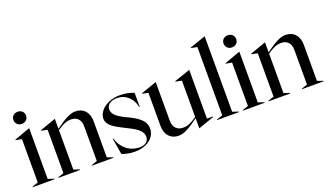

<svg xmlns="http://www.w3.org/2000/svg" viewBox="-72 -1262 3030 1772"><g transform="rotate(-20 1443.0 -375.5)"><path d="M15 -5 74 -25V-451L15 -462V-467L170 -523H171V-25L230 -5V0H15ZM60 -643Q60 -669 77 -685.5Q94 -702 122 -702Q149 -702 166.5 -685.5Q184 -669 184 -643Q184 -617 166.5 -600Q149 -583 122 -583Q95 -583 77.5 -600Q60 -617 60 -643Z M267 -5 326 -25V-451L267 -463V-468L422 -523H423V-425Q489 -474 536.5 -498.5Q584 -523 621 -523Q681 -523 716.5 -484.5Q752 -446 752 -380V-25L808 -5V0H597V-5L654 -25V-364Q654 -415 628.5 -441Q603 -467 560 -467Q526 -467 495.5 -454Q465 -441 423 -412V-25L481 -5V0H267Z M889 -9 862 -167H868Q890 -94 944 -51Q998 -8 1071 -8Q1114 -8 1137 -28Q1160 -48 1160 -80Q1160 -115 1131 -145Q1102 -175 1027 -211L984 -233Q904 -272 874 -303Q844 -334 844 -371Q844 -408 871.5 -443.5Q899 -479 948.5 -501Q998 -523 1060 -523Q1137 -523 1197 -496V-359H1192Q1180 -425 1134.5 -466Q1089 -507 1025 -507Q978 -507 951 -486Q924 -465 924 -432Q924 -401 950 -374Q976 -347 1038 -316L1075 -299Q1152 -261 1185.5 -224Q1219 -187 1219 -138Q1219 -99 1195.5 -63.5Q1172 -28 1125 -6.5Q1078 15 1013 15Q976 15 942 7.5Q908 0 889 -9Z M1317 -128V-453L1260 -465V-470L1413 -523H1414V-144Q1414 -94 1440 -67.5Q1466 -41 1509 -41Q1543 -41 1573.5 -54Q1604 -67 1646 -96V-453L1586 -465V-470L1742 -523H1743V-45L1802 -44V-39L1647 15H1646V-84Q1579 -34 1532 -9.5Q1485 15 1448 15Q1388 15 1352.5 -23.5Q1317 -62 1317 -128Z M1827 -5 1886 -25V-696L1827 -707V-712L1982 -766H1983V-25L2042 -5V0H1827Z M2079 -5 2138 -25V-451L2079 -462V-467L2234 -523H2235V-25L2294 -5V0H2079ZM2124 -643Q2124 -669 2141 -685.5Q2158 -702 2186 -702Q2213 -702 2230.5 -685.5Q2248 -669 2248 -643Q2248 -617 2230.5 -600Q2213 -583 2186 -583Q2159 -583 2141.5 -600Q2124 -617 2124 -643Z M2331 -5 2390 -25V-451L2331 -463V-468L2486 -523H2487V-425Q2553 -474 2600.5 -498.5Q2648 -523 2685 -523Q2745 -523 2780.5 -484.5Q2816 -446 2816 -380V-25L2872 -5V0H2661V-5L2718 -25V-364Q2718 -415 2692.5 -441Q2667 -467 2624 -467Q2590 -467 2559.5 -454Q2529 -441 2487 -412V-25L2545 -5V0H2331Z"/></g></svg>

Font: Nyght Serif
Style: Regular
Weight: 400
Designer: Maksym Kobuzan
Version: Version 0.410;July 4, 2025;FontCreator 15.0.0.2958 64-bit